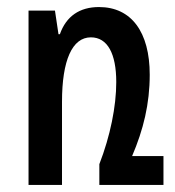

<svg xmlns="http://www.w3.org/2000/svg" viewBox="-20 -525 497 545"><path d="M355 -82C387 -157 405 -230 405 -313C405 -434 353 -505 261 -505C206 -505 168 -479 150 -428H146L136 -495H61V0H156V-236C156 -354 185 -419 238 -419C285 -419 310 -373 310 -292C310 -223 293 -139 262 -59V0H444V-82Z"/></svg>

Font: Noto Sans Armenian ExtraCondensed Medium
Style: Regular
Weight: 500
Width: 2
Designer: Monotype Design Team
Foundry: Monotype Imaging Inc.
Version: Version 2.008